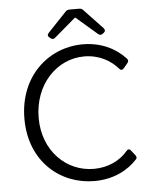

<svg xmlns="http://www.w3.org/2000/svg" viewBox="-56 -851 688 907"><g transform="rotate(-5 288.0 -397.5)"><path d="M289.1 -797.9 200.2 -704.1C193.4 -696.3 193.4 -689.5 202.1 -682.6L207 -678.7C213.9 -672.9 220.7 -671.9 228.5 -678.7L329.1 -764.6H333L432.6 -678.7C440.4 -671.9 448.2 -672.9 455.1 -678.7L460 -682.6C467.8 -688.5 467.8 -696.3 460.9 -704.1L372.1 -797.9C367.2 -803.7 360.4 -805.7 352.5 -805.7H308.6C300.8 -805.7 293.9 -803.7 289.1 -797.9ZM355.5 11.7C447.3 11.7 516.6 -26.4 559.6 -74.2C564.5 -79.1 563.5 -86.9 557.6 -93.8L539.1 -117.2C532.2 -126 524.4 -125 517.6 -116.2C482.4 -74.2 425.8 -45.9 357.4 -45.9C227.5 -45.9 118.2 -151.4 118.2 -307.6C118.2 -466.8 227.5 -579.1 357.4 -579.1C426.8 -579.1 482.4 -547.9 517.6 -506.8C524.4 -498 532.2 -499 539.1 -506.8L558.6 -530.3C564.5 -537.1 564.5 -544.9 557.6 -551.8C511.7 -601.6 442.4 -636.7 355.5 -636.7C195.3 -636.7 50.8 -513.7 50.8 -309.6C50.8 -106.4 194.3 11.7 355.5 11.7Z"/></g></svg>

Font: Ed Sans Neue Light
Style: Regular
Weight: 300
Designer: Stephen Hutchings
Version: Version 1.004;PS 001.004;hotconv 1.0.88;makeotf.lib2.5.64775